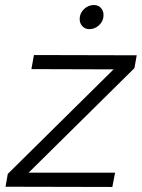

<svg xmlns="http://www.w3.org/2000/svg" viewBox="-20 -743 564 764"><path d="M524 -523 515 -472 94 -56H438L427 1L2 0L11 -51L432 -467L105 -468L115 -524ZM392 -683Q392 -660 375 -643.5Q358 -627 335 -627Q319 -627 308 -638.5Q297 -650 297 -667Q297 -690 314 -706.5Q331 -723 354 -723Q371 -723 381.5 -711.5Q392 -700 392 -683Z"/></svg>

Font: Gontserrat Light
Style: Italic
Weight: 300
Italic angle: -11.3°
Designer: Julieta Ulanovsky
Foundry: Julieta Ulanovsky
Version: Version 6.001